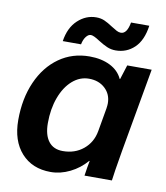

<svg xmlns="http://www.w3.org/2000/svg" viewBox="-79 -751 717 828"><g transform="rotate(10 279.0 -337.5)"><path d="M22 -187Q22 -281 54.5 -354.5Q87 -428 145 -469Q203 -510 278 -510Q330 -510 368 -491Q406 -472 422 -437H424L444 -500H551L486 -133Q468 -28 465 0H345Q351 -41 356 -66H354Q324 -31 282.5 -10.5Q241 10 198 10Q117 10 69.5 -43Q22 -96 22 -187ZM370 -199 388 -302Q390 -316 390 -324Q390 -364 362.5 -389.5Q335 -415 292 -415Q252 -415 219.5 -386.5Q187 -358 168.5 -308Q150 -258 150 -196Q150 -144 171.5 -116Q193 -88 234 -88Q287 -88 324 -118.5Q361 -149 370 -199ZM277 -681Q297 -681 313 -674Q329 -667 350 -653Q364 -644 373.5 -639Q383 -634 392 -634Q419 -634 428 -685H508Q499 -620 465 -587.5Q431 -555 383 -555Q363 -555 345.5 -562.5Q328 -570 306 -584Q279 -602 267 -602Q256 -602 246 -589Q236 -576 232 -555H152Q161 -615 196.5 -648Q232 -681 277 -681Z"/></g></svg>

Font: Sarabun
Style: Bold Italic
Weight: 700
Italic angle: -10°
Designer: Suppakit Chalermlarp | Katatrad Co.,Ltd.
Foundry: Cadson Demak Co.,Ltd.
Version: Version 1.000; ttfautohint (v1.6)